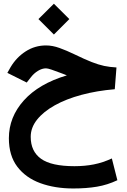

<svg xmlns="http://www.w3.org/2000/svg" viewBox="-20 -706 698 1056"><path d="M191.4 -601.1 276.4 -685.5 361.3 -601.1 276.4 -516.1ZM347.7 -291.5Q340.3 -294.4 333.7 -297.1Q327.1 -299.8 316.4 -303.7Q283.7 -316.4 262.9 -323.2Q242.2 -330.1 232.9 -330.1Q211.4 -330.1 189 -316.4Q166.5 -302.7 150.4 -281.7L127 -252L20.5 -305.2L38.1 -336.4Q70.3 -390.6 121.1 -423.3Q171.9 -456.1 233.4 -456.1Q268.6 -456.1 307.4 -442.1Q346.2 -428.2 389.6 -407.2Q445.8 -379.9 483.6 -365Q521.5 -350.1 552.7 -343.5Q584 -336.9 620.6 -335L611.3 -215.3Q512.7 -207 428.2 -184.3Q343.8 -161.6 281.2 -126.7Q218.8 -91.8 183.8 -47.9Q148.9 -3.9 148.9 46.4Q148.9 126.5 205.6 167.2Q262.2 208 389.6 208Q447.3 208 496.3 198.2Q545.4 188.5 595.2 165.5L625.5 285.2Q571.3 311 513.2 320.8Q455.1 330.6 382.8 330.6Q281.7 330.6 201.7 301.3Q121.6 272 75.2 210.9Q28.8 149.9 28.8 54.2Q28.8 -62 111.3 -153.8Q193.8 -245.6 347.7 -291.5Z"/></svg>

Font: Vazir WOL
Style: Bold-WOL
Weight: 700
Designer: Saber Rastikerdar
Foundry: Saber Rastikerdar
Version: Version 30.00;August 23, 2021;FontCreator 13.0.0.2683 64-bit